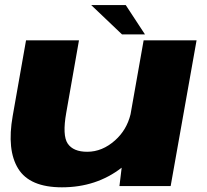

<svg xmlns="http://www.w3.org/2000/svg" viewBox="-20 -754 840 778"><path d="M464 0 473 -74.5Q370.5 5 231 5Q100.5 5 53.8 -70.5Q7 -146 31.5 -284.5L85.5 -590.5H300L248.5 -297.5Q232 -205 254.5 -172Q277 -139 333.5 -139Q394.5 -139 446.5 -185.5Q493.5 -227.5 509 -291L562 -590.5H776.5L671.5 0ZM474.5 -614.5 349.5 -733.5H489.5L567.5 -614.5Z"/></svg>

Font: Anybody ExtraExpanded ExtraBold
Style: Italic
Weight: 800
Width: 8
Italic angle: -10°
Designer: Tyler Finck
Foundry: Etcetera Type Company
Version: Version 1.010; ttfautohint (v1.8.3) -l 8 -r 50 -G 200 -x 14 